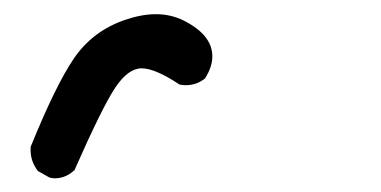

<svg xmlns="http://www.w3.org/2000/svg" viewBox="-20 78 540 272"><path d="M23.4 291.5Q23.4 289.1 23.4 286.1Q58.6 199.2 84.5 161.1Q111.3 121.6 157.7 106Q180.7 98.1 200.9 98.1Q221.2 98.1 238.8 106.4Q280.8 127 280.8 157.7Q280.8 172.9 270.5 189L269.5 189.9Q257.8 198.7 243.2 198.7Q239.7 198.7 234.4 197.8Q199.7 174.8 180.7 174.8Q161.6 174.8 143.3 202.1Q125 229.5 85.4 319.3L84 320.3Q72.3 330.6 57.6 330.6Q54.7 330.6 50.3 329.6L33.7 320.3Q23.4 306.6 23.4 291.5Z"/></svg>

Font: Bakudai
Style: Bold
Weight: 700
Version: Version 1.48